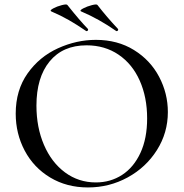

<svg xmlns="http://www.w3.org/2000/svg" viewBox="-20 -811 806 843"><path d="M49 -312Q49 -415 101 -488.5Q153 -562 234.5 -599Q316 -636 401 -636Q496 -636 568 -591.5Q640 -547 678.5 -474Q717 -401 717 -319Q717 -228 669 -152Q621 -76 540.5 -32Q460 12 366 12Q273 12 200.5 -31.5Q128 -75 88.5 -149.5Q49 -224 49 -312ZM626 -291Q626 -384 593.5 -457Q561 -530 500.5 -571Q440 -612 360 -612Q256 -612 198 -541.5Q140 -471 140 -347Q140 -252 173 -175Q206 -98 265.5 -54Q325 -10 401 -10Q465 -10 516 -43Q567 -76 596.5 -139.5Q626 -203 626 -291ZM336 -761Q328 -765 345 -774Q362 -783 383.5 -788.5Q405 -794 408 -789Q449 -736 498 -684Q499 -683 499 -681Q499 -678 496 -675.5Q493 -673 490 -675Q414 -728 336 -761ZM205 -761Q197 -765 213.5 -774Q230 -783 251.5 -788.5Q273 -794 276 -789Q330 -721 366 -684Q367 -683 367 -681Q367 -678 364 -675.5Q361 -673 358 -675Q317 -703 282 -723Q247 -743 205 -761Z"/></svg>

Font: Cormorant Garamond Medium
Style: Regular
Weight: 500
Designer: Christian Thalmann (Catharsis Fonts)
Foundry: Catharsis Fonts
Version: Version 4.000